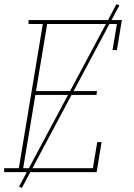

<svg xmlns="http://www.w3.org/2000/svg" viewBox="-30 -832 650 928"><path d="M-10 0V-19H61L177 -716H108V-735H559L535 -590H514L535 -716H198L144 -392H439L436 -373H141L82 -19H419L440 -145H461L437 0ZM76 76 62 70 533 -812 547 -806Z"/></svg>

Font: Iosevka Slab ThExObl
Style: Regular
Weight: 100
Width: 7
Italic angle: -9°
Monospace: yes
Designer: Belleve Invis
Foundry: Belleve Invis
Version: Version 11.1.1; ttfautohint (v1.8.3)